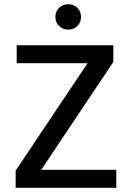

<svg xmlns="http://www.w3.org/2000/svg" viewBox="-20 -888 624 908"><path d="M346 -851Q363 -834 363 -808Q363 -782 346 -765Q329 -748 303 -748Q277 -748 259.5 -765Q242 -782 242 -808Q242 -834 259.5 -851Q277 -868 303 -868Q329 -868 346 -851ZM530 0H54V-81L394 -589H59V-674H516V-595L175 -85H530Z"/></svg>

Font: Hind Colombo Medium
Style: Regular
Weight: 500
Designer: Jyotish Sonowal, Aditi Pimprikar
Foundry: Indian Type Foundry
Version: Version 1.000;PS 1.0;hotconv 1.0.86;makeotf.lib2.5.63406; tt